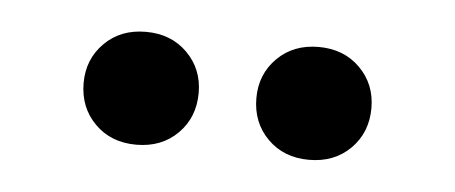

<svg xmlns="http://www.w3.org/2000/svg" viewBox="-26 -660 453 191"><g transform="rotate(5 200.5 -564.5)"><path d="M229.1 -565Q229.1 -588.8 245.2 -604.9Q261.3 -621 286.5 -621Q311.8 -621 327.9 -604.9Q344 -588.8 344 -565Q344 -540.5 327.9 -524.4Q311.8 -508.3 286.5 -508.3Q261.3 -508.3 245.2 -524.4Q229.1 -540.5 229.1 -565ZM56.6 -565Q56.6 -588.8 72.7 -604.9Q88.7 -621 114 -621Q139.3 -621 155.4 -604.9Q171.5 -588.8 171.5 -565Q171.5 -540.5 155.4 -524.4Q139.3 -508.3 114 -508.3Q88.7 -508.3 72.7 -524.4Q56.6 -540.5 56.6 -565Z"/></g></svg>

Font: Playfair Micro SmCond SmLight
Style: Regular
Weight: 360
Width: 4
Designer: Claus Eggers Sørensen
Foundry: Claus Eggers Sørensen
Version: Version 2.100;Glyphs 3.2 (3219)